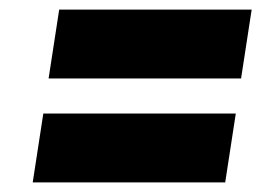

<svg xmlns="http://www.w3.org/2000/svg" viewBox="-20 -452 580 399"><path d="M81 -289 103 -432H503L481 -289ZM48 -73 70 -216H470L448 -73Z"/></svg>

Font: Azeri Sans Black
Style: Italic
Weight: 900
Designer: Hector Gatti & Omnibus-Type (original fonts) / Cristiano Sobral (main changes and remastering)
Foundry: Omnibus-Type
Version: Version 0.07;August 21, 2020;FontCreator 13.0.0.2681 64-bit;